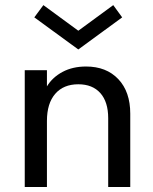

<svg xmlns="http://www.w3.org/2000/svg" viewBox="-20 -745 610 765"><path d="M167 0H78.6V-465.3H167V-400.9Q189 -437 229.2 -458.5Q269.5 -480 322.8 -480Q403.8 -480 451.4 -429.7Q499 -379.4 499 -292V0H411.1V-273.9Q411.1 -338.9 379.9 -374Q348.6 -409.2 292 -409.2Q232.9 -409.2 200 -371.1Q167 -333 167 -263.2ZM292 -547.9 116.7 -675.8 152.8 -724.6 292 -622.6 431.2 -724.6 466.8 -675.8Z"/></svg>

Font: Spartan MB Med
Style: Regular
Weight: 500
Designer: Matt Bailey, Mirko Velimirovic
Foundry: Matt Bailey
Version: Version 1.005